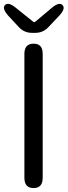

<svg xmlns="http://www.w3.org/2000/svg" viewBox="-24 -956 344 976"><path d="M147 0Q100 0 100 -52V-682Q100 -734 147 -734Q193 -734 193 -682V-52Q193 0 147 0ZM139 -789Q99 -789 72 -818L19 -875Q-15 -913 1 -930Q18 -948 57 -916L144 -846Q150 -841 156 -846L238 -915Q277 -948 294 -930Q311 -912 276 -875L222 -818Q195 -789 155 -789Z"/></svg>

Font: Resource Han Rounded KR
Style: Regular
Weight: 400
Designer: Cyano Hao (round all glyphs); Ryoko NISHIZUKA 西塚涼子 (kana, bopomofo & ideographs); Paul D. Hunt (Latin, Greek & Cyrillic)
Foundry: Cyano Hao
Version: 0.990